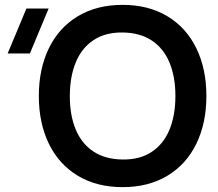

<svg xmlns="http://www.w3.org/2000/svg" viewBox="-20 -755 899 790"><path d="M484.5 15Q378.2 15 300.3 -31.8Q222.4 -78.7 181.1 -163.6Q139.8 -248.5 139.8 -360Q139.8 -471.5 181.1 -556.4Q222.4 -641.3 300.3 -688.2Q378.2 -735 484.5 -735Q590.8 -735 668.7 -688.2Q746.6 -641.3 787.9 -556.4Q829.2 -471.5 829.2 -360Q829.2 -248.5 787.9 -163.6Q746.6 -78.7 668.7 -31.8Q590.8 15 484.5 15ZM484.5 -98.7Q555.4 -97.8 604.1 -130Q652.8 -162.2 677.2 -221.2Q701.7 -280.2 701.7 -360Q701.7 -439.4 677.2 -498Q652.8 -556.5 604.3 -588.5Q555.8 -620.5 484.5 -621.3Q413.7 -622.2 365 -590Q316.2 -557.8 291.9 -498.8Q267.5 -439.9 267.3 -360Q267.2 -280.7 291.6 -222.1Q316 -163.5 364.6 -131.5Q413.2 -99.5 484.5 -98.7ZM103 -535H11.5L88.7 -720H180.2Z"/></svg>

Font: Manrope
Style: Regular
Weight: 400
Designer: Mikhail Sharanda
Foundry: Mikhail Sharanda
Version: Version 4.503